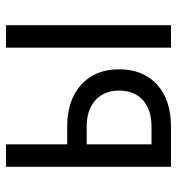

<svg xmlns="http://www.w3.org/2000/svg" viewBox="5 -595 590 640"><g transform="rotate(-90 300.0 -275.0)"><path d="M64 0V-550H139V-346H198Q286 -346 337.5 -299.5Q389 -253 389 -173Q389 -93 338 -46.5Q287 0 198 0ZM461 0V-550H536V0ZM139 -65H198Q254 -65 286 -93.5Q318 -122 318 -173Q318 -223 286 -252Q254 -281 198 -281H139Z"/></g></svg>

Font: JetBrains Mono NL Light
Style: Regular
Weight: 300
Monospace: yes
Designer: Philipp Nurullin, Konstantin Bulenkov
Foundry: JetBrains
Version: Version 2.305; ttfautohint (v1.8.4.7-5d5b)